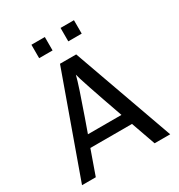

<svg xmlns="http://www.w3.org/2000/svg" viewBox="-204 -1026 1084 1162"><g transform="rotate(-30 337.5 -444.5)"><path d="M28.8 0 280.8 -703.1H394L645 0H536.1L476.1 -169.9H185.1L125 0ZM188.5 -795.4V-889.2H282.2V-795.4ZM213.9 -249H448.2Q338.4 -560.1 331.1 -598.1Q323.2 -565.9 301.5 -500.5Q279.8 -435.1 248.3 -345.9Q216.8 -256.8 213.9 -249ZM392.1 -795.4V-889.2H485.8V-795.4Z"/></g></svg>

Font: CMU Bright
Style: SemiBold
Weight: 600
Version: Version 0.7.0